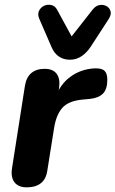

<svg xmlns="http://www.w3.org/2000/svg" viewBox="-20 -794 495 823"><path d="M95 9Q58 9 41.5 -13.5Q25 -36 32 -76L87 -427Q93 -463 114.5 -481Q136 -499 171 -499Q207 -499 223 -477.5Q239 -456 233 -415L225 -371H216Q235 -430 280.5 -464Q326 -498 386 -501Q416 -502 428 -490.5Q440 -479 440 -452Q440 -412 421.5 -393Q403 -374 365 -370L332 -367Q273 -361 247 -331.5Q221 -302 212 -246L183 -64Q178 -27 155.5 -9Q133 9 95 9ZM280 -538Q252 -538 232 -552Q212 -566 201 -592L149 -712Q140 -732 147 -747Q154 -762 168.5 -769Q183 -776 199.5 -772.5Q216 -769 225 -752L287 -638L378 -754Q391 -770 407.5 -772.5Q424 -775 437 -767.5Q450 -760 454 -745.5Q458 -731 445 -711L369 -594Q352 -568 329.5 -553Q307 -538 280 -538Z"/></svg>

Font: Nunito ExtraLight ExtraBold
Style: Italic
Weight: 800
Italic angle: -9°
Version: Version 3.602